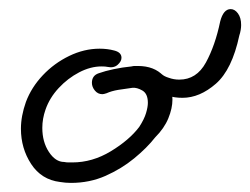

<svg xmlns="http://www.w3.org/2000/svg" viewBox="-20 -421 550 422"><path d="M136 -19Q130 -19 124 -19.5Q118 -20 112 -21Q71 -26 48.5 -60.5Q26 -95 26 -138Q26 -166 37 -197Q49 -229 74 -255.5Q99 -282 132 -298Q165 -314 199 -314Q216 -314 231 -310Q247 -306 247 -294Q247 -286 238.5 -278.5Q230 -271 216 -274Q212 -275 203 -275Q179 -275 154 -262Q129 -249 109 -227.5Q89 -206 80 -180Q73 -160 73 -140Q73 -109 87.5 -87Q102 -65 121 -65Q126 -64 130.5 -64Q135 -64 139 -64Q183 -64 223.5 -88.5Q264 -113 286 -142Q297 -159 301 -172.5Q305 -186 305 -195Q305 -215 293 -222Q281 -229 271 -228Q255 -226 240 -223.5Q225 -221 214 -216Q208 -214 205 -214Q195 -214 188.5 -222Q182 -230 182 -239Q182 -255 197 -260Q211 -265 230 -269Q249 -273 269 -275Q273 -276 276 -276Q279 -276 283 -276Q319 -276 339 -254.5Q359 -233 359 -202Q359 -183 350 -161Q341 -139 321 -119Q303 -96 275 -73Q247 -50 212 -34.5Q177 -19 136 -19ZM381 -206Q345 -206 326 -225Q323 -228 322 -233Q321 -238 321 -251Q321 -263 328 -263Q330 -263 335.5 -258Q341 -253 351 -250Q362 -246 374 -246Q412 -246 432.5 -283.5Q453 -321 464 -374Q471 -401 487 -401Q496 -401 503 -391.5Q510 -382 510 -366Q510 -361 509 -355Q508 -349 506 -343Q490 -268 454.5 -237Q419 -206 381 -206Z"/></svg>

Font: Grape Nuts
Style: Regular
Weight: 400
Designer: Robert E. Leuschke
Foundry: Robert E. Leuschke
Version: Version 1.010; ttfautohint (v1.8.3)